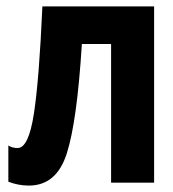

<svg xmlns="http://www.w3.org/2000/svg" viewBox="-20 -569 540 598"><path d="M235 -432H326V0H460V-549H112Q102 -321 85.5 -214.5Q69 -108 35 -108Q17 -108 6 -116V-3Q37 9 70 9Q156 9 188 -91Q220 -191 235 -432Z"/></svg>

Font: Noto Sans Mono UI Condensed ExtraBold
Style: Regular
Weight: 800
Width: 3
Designer: Monotype Design team
Foundry: Monotype Imaging Inc.
Version: 1.000